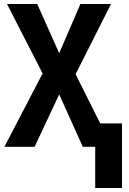

<svg xmlns="http://www.w3.org/2000/svg" viewBox="-20 -734 645 960"><path d="M456 206H590V-117H481L358 -363L535 -714H382L276 -468L166 -714H15L193 -367L2 0H153L276 -262L394 0H456Z"/></svg>

Font: Noto Sans Display SemiCondensed
Style: Bold
Weight: 700
Width: 4
Designer: Monotype Design Team
Foundry: Monotype Imaging Inc.
Version: Version 1.900